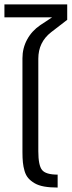

<svg xmlns="http://www.w3.org/2000/svg" viewBox="-56 -843 322 863"><path d="M116.2 -579.1V-163.1Q116.2 -99.6 133.1 -78.9Q149.9 -58.1 203.1 -58.1V0Q168.5 0 142.6 -4.6Q116.7 -9.3 99.4 -19.5Q82 -29.8 71 -42.5Q60.1 -55.2 54.4 -74.5Q48.8 -93.8 46.9 -113Q44.9 -132.3 44.9 -159.2V-581.1Q44.9 -626.5 65.9 -665.3Q86.9 -704.1 125 -730L178.2 -765.1H-36.1V-823.2H246.1V-753.9L173.8 -698.2Q116.2 -653.3 116.2 -579.1Z"/></svg>

Font: LT Superior
Style: Regular
Weight: 400
Designer: Daniel Lyons
Foundry: LyonsType
Version: Version 1.000